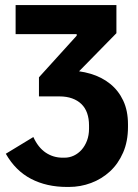

<svg xmlns="http://www.w3.org/2000/svg" viewBox="-20 -540 546 760"><path d="M134.2 -195.8 261.8 -226 440.8 -408.6V-520H41.8V-405H283.6V-398.8L134.2 -234ZM245.2 200H253.2Q298.4 200 340.5 184.3Q382.6 168.6 415.3 138.5Q448 108.4 467.3 64Q486.6 19.6 486.6 -37.4V-47.8Q486.6 -101.8 467.8 -141.7Q449 -181.6 416 -208.2Q383 -234.8 338.5 -248Q294 -261.2 243 -261.2L134.2 -232.4V-158.4H215.4Q243.6 -158.4 265.5 -150.5Q287.4 -142.6 302.4 -128Q317.4 -113.4 324.9 -92Q332.4 -70.6 332.4 -43.6V-30.6Q332.4 -4.4 324.3 16.8Q316.2 38 303 52.8Q289.8 67.6 272.4 75.9Q255 84.2 235.4 84.2H228Q190.8 84.2 160.9 64.1Q131 44 112 2.4L3 68.6Q41.2 135.8 102.8 167.9Q164.4 200 245.2 200Z"/></svg>

Font: Fixel Variable
Style: Regular
Weight: 100
Width: 3
Designer: AlfaBravo + MacPaw
Foundry: Kyrylo Tkachov, Marchela Mozhyna, Serhii Makarenko, Maria Weinstein, Zakhar Kryvoshyya
Version: Version 1.211